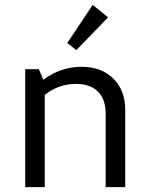

<svg xmlns="http://www.w3.org/2000/svg" viewBox="-20 -765 607 785"><path d="M292 -560 255 -589 359 -745 422 -694ZM83 0V-482H139L157 -439Q229 -492 313 -492Q394 -492 443 -444Q492 -396 492 -316V0H412V-300Q412 -359 380.5 -390.5Q349 -422 291 -422Q220 -422 163 -377V0Z"/></svg>

Font: Cantarell
Style: Regular
Weight: 400
Designer: Dave Crossland, Nikolaus Waxweiler, Florian Fecher, Jacques Le Bailly, Eben Sorkin, Alexei Vanyashin, Alexios Zavras, Em
Version: Version 0.303